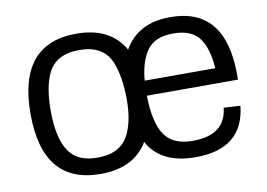

<svg xmlns="http://www.w3.org/2000/svg" viewBox="-68 -690 1125 809"><g transform="rotate(-10 494.5 -286.0)"><path d="M708 14Q560 14 505 -87Q445 14 302 14Q54 14 54 -286Q54 -586 302 -586Q447 -586 506 -482Q565 -586 704 -586Q940 -586 940 -298V-277H550Q552 -162 587.5 -109Q623 -56 708 -56Q848 -56 860 -171L931 -167Q912 14 708 14ZM218 -74Q252 -56 301 -56Q350 -56 383 -73.5Q416 -91 433 -123Q464 -181 464 -274Q464 -376 437 -440Q404 -516 302 -516Q203 -516 168 -444Q140 -385 140 -286Q140 -118 218 -74ZM552 -341H854Q849 -425 816 -470.5Q783 -516 704.5 -516Q626 -516 592.5 -469.5Q559 -423 552 -341Z"/></g></svg>

Font: Sintony
Style: Regular
Weight: 400
Version: Version 001.001